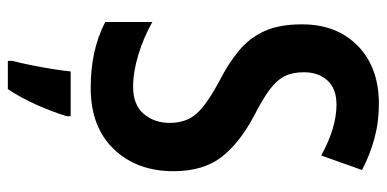

<svg xmlns="http://www.w3.org/2000/svg" viewBox="-268 -496 985 489"><g transform="rotate(90 224.5 -251.5)"><path d="M416 -201Q416 -107 359.5 -48.5Q303 10 204 10Q156 10 114.5 1Q73 -8 36 -27V-147Q75 -125 119 -111.5Q163 -98 201 -98Q247 -98 270 -125Q293 -152 293 -191Q293 -233 269.5 -259.5Q246 -286 184 -319Q141 -341 109 -367.5Q77 -394 59.5 -432Q42 -470 42 -528Q42 -617 97 -670.5Q152 -724 245 -724Q291 -724 333 -712.5Q375 -701 413 -681L376 -577Q306 -616 246 -616Q206 -616 185 -593Q164 -570 164 -533Q164 -504 174 -484Q184 -464 208 -446Q232 -428 275 -406Q345 -369 380.5 -322.5Q416 -276 416 -201ZM276 61V71Q265 107 247 147.5Q229 188 207 221H135V209Q140 191 145.5 164Q151 137 155.5 109Q160 81 162 61Z"/></g></svg>

Font: Avrile Sans Condensed SemiBold
Style: Regular
Weight: 600
Width: 3
Designer: Monotype Design Team
Foundry: Monotype Imaging Inc.
Version: Version 2.001;September 10, 2019;FontCreator 11.5.0.2425 64-